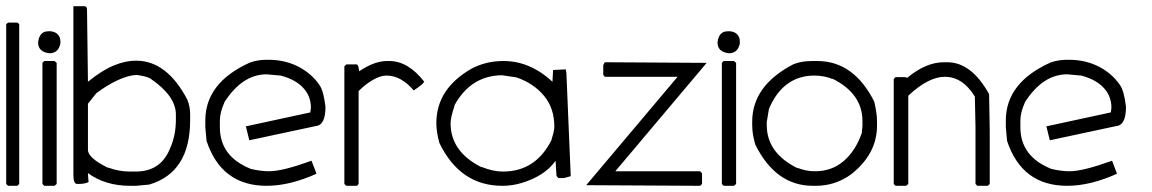

<svg xmlns="http://www.w3.org/2000/svg" viewBox="-25 -600 3721 620"><path d="M1 -527H31L37 -522V-6L31 0H1L-5 -6V-522Z M139 -499Q155 -497 162.5 -488Q170 -479 170 -467V-459Q163 -428 135 -428Q98 -432 98 -463Q102 -499 131 -499ZM118 -403H151L158 -397V-6L151 0H118L112 -6V-397Z M247 -580Q256 -580 256 -568L259 -336Q303 -372 341 -388Q379 -404 415 -404Q514 -404 580 -278Q589 -255 589 -232V-212Q589 -43 457 -4L415 0H395Q315 0 259 -41V-37L261 -12Q249 -6 228 -6H224Q212 -6 212 -35V-580ZM259 -265V-116Q259 -90 324 -58V-59Q359 -46 395 -46H413Q493 -46 523 -118Q533 -140 538 -163.5Q543 -187 543 -215V-230Q543 -290 461 -346H462Q447 -354 416 -358Q390 -357 356 -341.5Q322 -326 286 -299Z M841 -407Q895 -407 938 -385Q981 -363 1007 -325Q1020 -306 1026 -255Q1026 -196 995 -193L780 -147L769 -192L977 -237Q977 -239 978 -244.5Q979 -250 979 -252Q979 -290 953.5 -317Q928 -344 881 -356L836 -360Q757 -360 699 -269L700 -270Q685 -237 685 -211V-189Q685 -95 784 -55H783Q817 -47 843 -47Q866 -47 900 -55.5Q934 -64 981 -81L997 -39Q955 -20 914.5 -10Q874 0 836 0Q690 0 642 -145L638 -189V-211Q638 -333 782 -398Q807 -407 836 -407Z M1232 -403Q1293 -403 1345 -336Q1342 -331 1334 -324.5Q1326 -318 1311 -308Q1270 -356 1223 -356Q1204 -356 1180 -342.5Q1156 -329 1133 -306V-6L1128 0H1093L1087 -6V-386L1093 -392H1128L1132 -386L1135 -370Q1184 -403 1225 -403Z M1601 -403Q1645 -403 1685 -385.5Q1725 -368 1759 -336L1761 -374L1802 -376L1804 -364Q1807 -282 1811 -197.5Q1815 -113 1818 -31L1796 -25H1778L1772 -32L1769 -81Q1735 -32 1659 -9Q1629 0 1597 0Q1461 0 1394 -138Q1389 -156 1386.5 -172Q1384 -188 1384 -202Q1384 -314 1499 -379Q1545 -403 1601 -403ZM1430 -202Q1430 -110 1530 -60V-61Q1567 -46 1599 -46Q1706 -46 1757 -150H1756Q1765 -177 1765 -191Q1765 -251 1731.5 -291Q1698 -331 1643 -350L1596 -357Q1495 -356 1442 -259H1443Q1430 -221 1430 -202Z M1928 -399 2257 -397 1962 -47H2236L2242 -40V-6L2236 0L1868 -2L2163 -352H1928L1923 -358V-390Z M2333 -499Q2349 -497 2356.5 -488Q2364 -479 2364 -467V-459Q2357 -428 2329 -428Q2292 -432 2292 -463Q2296 -499 2325 -499ZM2312 -403H2345L2352 -397V-6L2345 0H2312L2306 -6V-397Z M2614 -403Q2732 -403 2798 -272Q2802 -255 2804.5 -239Q2807 -223 2807 -209V-194Q2807 -102 2722 -36Q2671 0 2610 0H2600Q2480 0 2414 -133Q2409 -150 2406.5 -165.5Q2404 -181 2404 -196V-207Q2404 -324 2538 -393Q2564 -403 2598 -403ZM2451 -206V-196Q2451 -106 2550 -57V-58Q2563 -53 2576.5 -50Q2590 -47 2607 -47Q2661 -47 2699.5 -80Q2738 -113 2758 -171Q2758 -177 2759 -183Q2760 -189 2760 -194V-209Q2760 -298 2663 -346V-345Q2636 -356 2605 -356Q2554 -356 2517 -328.5Q2480 -301 2458 -248Z M3034 -399Q3112 -399 3169 -296L3171 -178V-6L3165 0H3131L3125 -6V-191L3123 -288Q3084 -352 3026 -352Q2973 -352 2908 -291V-6L2901 0H2867L2861 -6V-345L2867 -351H2896L2905 -349Q2965 -399 3023 -399Z M3426 -407Q3480 -407 3523 -385Q3566 -363 3592 -325Q3605 -306 3611 -255Q3611 -196 3580 -193L3365 -147L3354 -192L3562 -237Q3562 -239 3563 -244.5Q3564 -250 3564 -252Q3564 -290 3538.5 -317Q3513 -344 3466 -356L3421 -360Q3342 -360 3284 -269L3285 -270Q3270 -237 3270 -211V-189Q3270 -95 3369 -55H3368Q3402 -47 3428 -47Q3451 -47 3485 -55.5Q3519 -64 3566 -81L3582 -39Q3540 -20 3499.5 -10Q3459 0 3421 0Q3275 0 3227 -145L3223 -189V-211Q3223 -333 3367 -398Q3392 -407 3421 -407Z"/></svg>

Font: Ekushey Kolom
Style: Regular
Weight: 400
Designer: Al Mamun Sumon
Foundry: Al Mamun Sumon
Version: Version 1.0